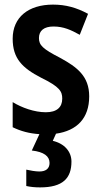

<svg xmlns="http://www.w3.org/2000/svg" viewBox="-20 -573 437 833"><path d="M290 128C290 85 260 50 209 38L223 7C314 -6 367 -60 367 -155C367 -243 314 -282 241 -322C165 -361 149 -377 149 -408C149 -440 171 -458 212 -458C256 -458 288 -443 326 -422L362 -513C312 -540 265 -553 210 -553C103 -553 35 -498 35 -405C35 -319 77 -278 158 -236C240 -196 250 -176 250 -145C250 -108 227 -86 179 -86C129 -86 74 -106 35 -130V-21C70 -4 106 6 151 9L118 80C171 86 195 105 195 134C195 159 178 171 151 171C135 171 111 167 94 163V234C112 238 131 240 154 240C253 240 290 200 290 128Z"/></svg>

Font: Noto Sans Telugu Condensed SemiBold
Style: Regular
Weight: 600
Width: 3
Designer: Jelle Bosma - Monotype Design Team
Foundry: Monotype Imaging Inc.
Version: Version 2.005